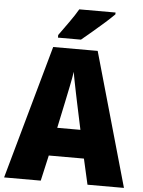

<svg xmlns="http://www.w3.org/2000/svg" viewBox="-61 -975 763 1023"><g transform="rotate(5 320.5 -463.5)"><path d="M446 0 415 -137H227L196 0H0L200 -715H438L641 0ZM353 -429Q348 -452 342 -482Q336 -512 330 -541.5Q324 -571 321 -593Q316 -561 306.5 -514.5Q297 -468 289 -430L259 -288H383ZM515 -917Q497 -899 466.5 -871.5Q436 -844 402.5 -816Q369 -788 344 -767H221V-781Q246 -816 274 -855Q302 -894 321 -927H515Z"/></g></svg>

Font: Noto Sans Oriya Cond Blk
Style: Regular
Weight: 900
Width: 3
Designer: Amélie Bonet and Sol Matas
Foundry: Google LLC
Version: Version 2.006; ttfautohint (v1.8.4.7-5d5b)